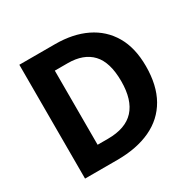

<svg xmlns="http://www.w3.org/2000/svg" viewBox="-156 -878 1052 1043"><g transform="rotate(-30 370.0 -357.0)"><path d="M682 -364Q682 -244 636 -163Q590 -82 502.5 -41Q415 0 292 0H90V-714H314Q426 -714 508.5 -674Q591 -634 636.5 -556.5Q682 -479 682 -364ZM525 -360Q525 -479 473 -534.5Q421 -590 322 -590H241V-125H306Q417 -125 471 -184Q525 -243 525 -360Z"/></g></svg>

Font: Noto Sans Cham
Style: Bold
Weight: 700
Version: Version 2.002